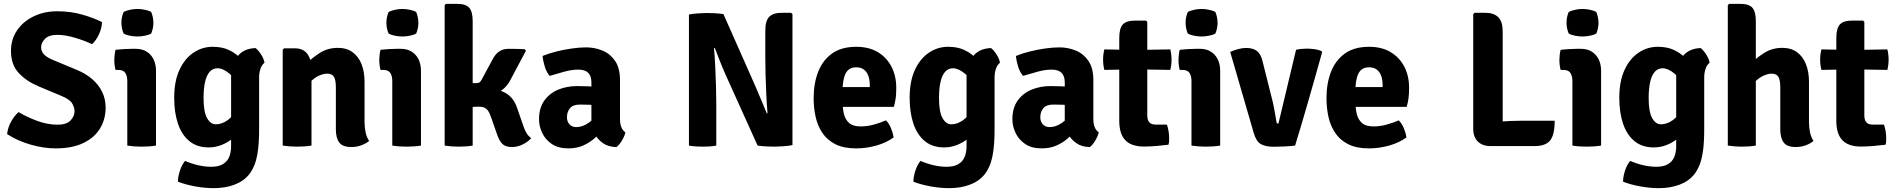

<svg xmlns="http://www.w3.org/2000/svg" viewBox="-20 -756 9844 997"><path d="M17 -59.5Q20 -92 37.2 -123.5Q54.5 -155 76.5 -174Q119 -148.5 172.5 -128.5Q226 -108.5 279 -108.5Q325 -108.5 346 -130.2Q367 -152 367 -178.5Q367 -197.5 354.8 -218.8Q342.5 -240 300 -257.5L179.5 -308Q117.5 -334 77.2 -377Q37 -420 37 -491Q37 -552.5 69 -599Q101 -645.5 155.8 -671.5Q210.5 -697.5 278 -697.5Q348 -697.5 409.5 -679.5Q471 -661.5 510 -641Q508 -608.5 494 -577.8Q480 -547 458 -526.5Q419.5 -545 369 -560Q318.5 -575 278.5 -575Q234 -575 213.8 -554.5Q193.5 -534 193.5 -511Q193.5 -490 207.8 -474.2Q222 -458.5 255.5 -444.5L378 -393.5Q425.5 -374 459.2 -344.8Q493 -315.5 510.8 -278.2Q528.5 -241 528.5 -197.5Q528.5 -137.5 499.8 -89.5Q471 -41.5 413.2 -13.5Q355.5 14.5 268.5 14.5Q207.5 14.5 139.8 -4.8Q72 -24 17 -59.5Z M790 0Q757 5.5 715.5 5.5Q675 5.5 641 0V-336Q641 -361 630.8 -377Q620.5 -393 594 -393H580Q573.5 -417.5 573.5 -443.5Q573.5 -456 575 -470.2Q576.5 -484.5 580 -497.5Q602 -500 625.2 -501.2Q648.5 -502.5 664 -502.5H685Q733 -502.5 761.5 -471.2Q790 -440 790 -387ZM610.5 -638Q610.5 -668 622 -694Q634.5 -700.5 654.2 -705Q674 -709.5 693.5 -709.5Q712.5 -709.5 733.2 -705Q754 -700.5 765 -694Q770.5 -681.5 773.5 -666.2Q776.5 -651 776.5 -638Q776.5 -608.5 765 -581.5Q754 -575 733.2 -570.8Q712.5 -566.5 693.5 -566.5Q674 -566.5 653.5 -570.8Q633 -575 622 -581.5Q610.5 -608.5 610.5 -638Z M1353.5 -430Q1340.5 -420.5 1333 -400Q1325.5 -379.5 1325.5 -354.5V-86.5Q1325.5 -18 1319.2 26.8Q1313 71.5 1301.5 100Q1290 128.5 1274.5 148.5Q1245.5 185 1197.5 203Q1149.5 221 1090 221Q1043 221 992.8 211.8Q942.5 202.5 904 187.5Q904 161 914.5 129.5Q925 98 941 79.5Q973 93.5 1008.2 101.8Q1043.5 110 1076 110Q1114.5 110 1137.2 96.5Q1160 83 1170 59Q1180 35 1180 3.5V-358.5Q1180 -419 1211.8 -461.5Q1243.5 -504 1307 -506.5Q1321.5 -495.5 1336 -472.8Q1350.5 -450 1353.5 -430ZM884.5 -248Q884.5 -334.5 912 -393.5Q939.5 -452.5 985 -482.8Q1030.5 -513 1084 -513Q1132 -513 1166 -497.5Q1200 -482 1222.8 -459.2Q1245.5 -436.5 1258.5 -414.5L1234.5 -292.5Q1206 -345 1172 -373.2Q1138 -401.5 1109.5 -401.5Q1085 -401.5 1068.8 -383.2Q1052.5 -365 1044.8 -330.5Q1037 -296 1037 -247.5Q1037 -175 1055.2 -142.8Q1073.5 -110.5 1100.5 -110.5Q1132 -110.5 1161.8 -131.8Q1191.5 -153 1211 -193.5L1232.5 -88.5Q1216.5 -61 1190.5 -39Q1164.5 -17 1132 -3.8Q1099.5 9.5 1063.5 9.5Q1003 9.5 963.2 -23.2Q923.5 -56 904 -114Q884.5 -172 884.5 -248Z M1511.5 -505Q1554.5 -505 1576 -476Q1597.5 -447 1597.5 -397V0Q1564.5 5.5 1523 5.5Q1482.5 5.5 1448 0V-498L1455 -505ZM1873 -122.5Q1873 -93.5 1878.5 -68.2Q1884 -43 1897 -24Q1880.5 -10.5 1856.2 -1.5Q1832 7.5 1804 7.5Q1759 7.5 1741.5 -16.2Q1724 -40 1724 -84.5V-303.5Q1724 -339.5 1714.5 -356.5Q1705 -373.5 1678.5 -373.5Q1662 -373.5 1640.2 -364.8Q1618.5 -356 1597.8 -336.8Q1577 -317.5 1561.5 -286V-417.5Q1596.5 -452.5 1638.8 -480Q1681 -507.5 1734 -507.5Q1780 -507.5 1811 -484.8Q1842 -462 1857.5 -422.5Q1873 -383 1873 -331.5Z M2166 0Q2133 5.5 2091.5 5.5Q2051 5.5 2017 0V-336Q2017 -361 2006.8 -377Q1996.5 -393 1970 -393H1956Q1949.5 -417.5 1949.5 -443.5Q1949.5 -456 1951 -470.2Q1952.5 -484.5 1956 -497.5Q1978 -500 2001.2 -501.2Q2024.5 -502.5 2040 -502.5H2061Q2109 -502.5 2137.5 -471.2Q2166 -440 2166 -387ZM1986.5 -638Q1986.5 -668 1998 -694Q2010.5 -700.5 2030.2 -705Q2050 -709.5 2069.5 -709.5Q2088.5 -709.5 2109.2 -705Q2130 -700.5 2141 -694Q2146.5 -681.5 2149.5 -666.2Q2152.5 -651 2152.5 -638Q2152.5 -608.5 2141 -581.5Q2130 -575 2109.2 -570.8Q2088.5 -566.5 2069.5 -566.5Q2050 -566.5 2029.5 -570.8Q2009 -575 1998 -581.5Q1986.5 -608.5 1986.5 -638Z M2434.5 0Q2402.5 5.5 2361 5.5Q2323.5 5.5 2289 0V-729L2296 -736H2354Q2398.5 -736 2416.5 -715.8Q2434.5 -695.5 2434.5 -645.5ZM2690.5 -122.5Q2702.5 -85 2712.8 -67.2Q2723 -49.5 2738.5 -38.5Q2721 -19 2694 -5.8Q2667 7.5 2638.5 7.5Q2605.5 7.5 2589.2 -8Q2573 -23.5 2560.5 -60L2529.5 -148.5Q2518.5 -181 2504.5 -191.5Q2490.5 -202 2468 -202Q2447.5 -202 2431.8 -200.5Q2416 -199 2399 -196.5L2359.5 -192V-295H2513Q2567.5 -295 2607 -272Q2646.5 -249 2664.5 -197.5ZM2630 -340Q2607.5 -297 2566.2 -275.8Q2525 -254.5 2463 -254.5H2377V-323L2453 -324.5Q2463.5 -324.5 2469.2 -327.8Q2475 -331 2480.5 -341.5L2537.5 -447Q2551.5 -474.5 2571.5 -488.5Q2591.5 -502.5 2622 -502.5Q2645.5 -502.5 2665 -502Q2684.5 -501.5 2705 -500.5L2711 -492.5Z M2779 -136.5Q2779 -196 2806.8 -234.2Q2834.5 -272.5 2879.5 -290.8Q2924.5 -309 2976 -309Q2999.5 -309 3034 -307.8Q3068.5 -306.5 3096 -301V-206Q3073.5 -211 3043 -212Q3012.5 -213 2991 -213Q2956 -213 2940 -194.5Q2924 -176 2924 -146.5Q2924 -125 2937 -110.5Q2950 -96 2973 -96Q3004 -96 3036.5 -118Q3069 -140 3091 -179.5L3112 -83Q3092.5 -60 3067.2 -37.8Q3042 -15.5 3008.5 -0.5Q2975 14.5 2930.5 14.5Q2879 14.5 2845.5 -8.2Q2812 -31 2795.5 -65.8Q2779 -100.5 2779 -136.5ZM3227.5 -68.5Q3223 -48.5 3209.2 -25.8Q3195.5 -3 3181 8Q3138.5 6.5 3111.2 -12.5Q3084 -31.5 3069.5 -58.8Q3055 -86 3051 -112.5V-327.5Q3051 -361.5 3034.2 -378Q3017.5 -394.5 2983 -394.5Q2950 -394.5 2911.8 -384.2Q2873.5 -374 2834.5 -362Q2818.5 -380 2809.2 -409Q2800 -438 2797.5 -465.5Q2830.5 -479 2870.8 -489Q2911 -499 2951 -504.5Q2991 -510 3023.5 -510Q3068 -510 3108.2 -493.5Q3148.5 -477 3174 -439.8Q3199.5 -402.5 3199.5 -340V-136.5Q3199.5 -113.5 3206 -96.8Q3212.5 -80 3227.5 -68.5Z M3557.5 -680.5Q3575.5 -684.5 3604.2 -686.5Q3633 -688.5 3648 -688.5Q3663 -688.5 3687.5 -687.5Q3712 -686.5 3736.5 -683L3698 -509L3687.5 -506Q3691.5 -464.5 3694 -412.2Q3696.5 -360 3698 -307.8Q3699.5 -255.5 3699.5 -214.5V0Q3681 3.5 3662.8 4.5Q3644.5 5.5 3630 5.5Q3616.5 5.5 3596 4.5Q3575.5 3.5 3557.5 0ZM3748.5 -366.5Q3731.5 -405 3717 -441.8Q3702.5 -478.5 3691.5 -507.5L3621 -589.5L3736.5 -683L3898.5 -317.5Q3917.5 -274 3934 -234.2Q3950.5 -194.5 3962 -166.5L4039 -83L3914 0ZM4095 -682.5V-2.5Q4076.5 1.5 4047.5 3.5Q4018.5 5.5 4003 5.5Q3987.5 5.5 3963.2 4.5Q3939 3.5 3914 0L3954.5 -165L3965.5 -168.5Q3961.5 -214 3959 -268Q3956.5 -322 3955.2 -372.2Q3954 -422.5 3954 -457V-597Q3954 -648 3974.5 -668.8Q3995 -689.5 4039 -689.5H4088Z M4300 -201V-304H4496.5V-315.5Q4496.5 -340.5 4489.5 -361Q4482.5 -381.5 4467 -394Q4451.5 -406.5 4426 -406.5Q4387.5 -406.5 4371.2 -374.8Q4355 -343 4355 -279V-234Q4355 -198 4361.5 -167.5Q4368 -137 4388.2 -118.2Q4408.5 -99.5 4449.5 -99.5Q4483.5 -99.5 4516.8 -108.8Q4550 -118 4580.5 -131Q4597 -114.5 4607 -89.5Q4617 -64.5 4620.5 -42.5Q4583 -15 4530.8 -0.2Q4478.5 14.5 4425.5 14.5Q4360.5 14.5 4317.8 -7.2Q4275 -29 4250.2 -66Q4225.5 -103 4215.2 -149.5Q4205 -196 4205 -246Q4205 -321.5 4228 -381.8Q4251 -442 4299.8 -477.5Q4348.5 -513 4426.5 -513Q4492.5 -513 4538.8 -485Q4585 -457 4609.5 -409Q4634 -361 4634 -300.5Q4634 -268.5 4631.2 -247Q4628.5 -225.5 4621.5 -201Z M5172.5 -430Q5159.5 -420.5 5152 -400Q5144.5 -379.5 5144.5 -354.5V-86.5Q5144.5 -18 5138.2 26.8Q5132 71.5 5120.5 100Q5109 128.5 5093.5 148.5Q5064.5 185 5016.5 203Q4968.5 221 4909 221Q4862 221 4811.8 211.8Q4761.5 202.5 4723 187.5Q4723 161 4733.5 129.5Q4744 98 4760 79.5Q4792 93.5 4827.2 101.8Q4862.5 110 4895 110Q4933.5 110 4956.2 96.5Q4979 83 4989 59Q4999 35 4999 3.5V-358.5Q4999 -419 5030.8 -461.5Q5062.5 -504 5126 -506.5Q5140.5 -495.5 5155 -472.8Q5169.5 -450 5172.5 -430ZM4703.5 -248Q4703.5 -334.5 4731 -393.5Q4758.5 -452.5 4804 -482.8Q4849.5 -513 4903 -513Q4951 -513 4985 -497.5Q5019 -482 5041.8 -459.2Q5064.5 -436.5 5077.5 -414.5L5053.5 -292.5Q5025 -345 4991 -373.2Q4957 -401.5 4928.5 -401.5Q4904 -401.5 4887.8 -383.2Q4871.5 -365 4863.8 -330.5Q4856 -296 4856 -247.5Q4856 -175 4874.2 -142.8Q4892.5 -110.5 4919.5 -110.5Q4951 -110.5 4980.8 -131.8Q5010.5 -153 5030 -193.5L5051.5 -88.5Q5035.5 -61 5009.5 -39Q4983.5 -17 4951 -3.8Q4918.5 9.5 4882.5 9.5Q4822 9.5 4782.2 -23.2Q4742.5 -56 4723 -114Q4703.5 -172 4703.5 -248Z M5237 -136.5Q5237 -196 5264.8 -234.2Q5292.5 -272.5 5337.5 -290.8Q5382.5 -309 5434 -309Q5457.5 -309 5492 -307.8Q5526.5 -306.5 5554 -301V-206Q5531.5 -211 5501 -212Q5470.5 -213 5449 -213Q5414 -213 5398 -194.5Q5382 -176 5382 -146.5Q5382 -125 5395 -110.5Q5408 -96 5431 -96Q5462 -96 5494.5 -118Q5527 -140 5549 -179.5L5570 -83Q5550.5 -60 5525.2 -37.8Q5500 -15.5 5466.5 -0.5Q5433 14.5 5388.5 14.5Q5337 14.5 5303.5 -8.2Q5270 -31 5253.5 -65.8Q5237 -100.5 5237 -136.5ZM5685.5 -68.5Q5681 -48.5 5667.2 -25.8Q5653.5 -3 5639 8Q5596.5 6.5 5569.2 -12.5Q5542 -31.5 5527.5 -58.8Q5513 -86 5509 -112.5V-327.5Q5509 -361.5 5492.2 -378Q5475.5 -394.5 5441 -394.5Q5408 -394.5 5369.8 -384.2Q5331.5 -374 5292.5 -362Q5276.5 -380 5267.2 -409Q5258 -438 5255.5 -465.5Q5288.5 -479 5328.8 -489Q5369 -499 5409 -504.5Q5449 -510 5481.5 -510Q5526 -510 5566.2 -493.5Q5606.5 -477 5632 -439.8Q5657.5 -402.5 5657.5 -340V-136.5Q5657.5 -113.5 5664 -96.8Q5670.5 -80 5685.5 -68.5Z M5792 -559Q5792 -609 5810.5 -629Q5829 -649 5873 -649H5931L5937.5 -642.5V-155.5Q5937.5 -133.5 5947.8 -121.2Q5958 -109 5981.5 -109H6039.5Q6051 -74.5 6051 -38Q6051 -30 6050.5 -21Q6050 -12 6047.5 -4.5Q6020.5 -1 5985.5 2Q5950.5 5 5920.5 5Q5855 5 5823.5 -27.8Q5792 -60.5 5792 -129ZM6057 -499.5Q6063.5 -473 6063.5 -447Q6063.5 -418.5 6057 -393L5873.5 -396L5714.5 -393Q5708 -418.5 5708 -447Q5708 -473 5714.5 -499.5L5877.5 -496.5Z M6316 0Q6283 5.5 6241.5 5.5Q6201 5.5 6167 0V-336Q6167 -361 6156.8 -377Q6146.5 -393 6120 -393H6106Q6099.5 -417.5 6099.5 -443.5Q6099.5 -456 6101 -470.2Q6102.5 -484.5 6106 -497.5Q6128 -500 6151.2 -501.2Q6174.5 -502.5 6190 -502.5H6211Q6259 -502.5 6287.5 -471.2Q6316 -440 6316 -387ZM6136.5 -638Q6136.5 -668 6148 -694Q6160.5 -700.5 6180.2 -705Q6200 -709.5 6219.5 -709.5Q6238.5 -709.5 6259.2 -705Q6280 -700.5 6291 -694Q6296.5 -681.5 6299.5 -666.2Q6302.5 -651 6302.5 -638Q6302.5 -608.5 6291 -581.5Q6280 -575 6259.2 -570.8Q6238.5 -566.5 6219.5 -566.5Q6200 -566.5 6179.5 -570.8Q6159 -575 6148 -581.5Q6136.5 -608.5 6136.5 -638Z M6710 -497.5Q6723 -500.5 6736.8 -502Q6750.5 -503.5 6764 -503.5Q6783 -503.5 6803.5 -501Q6824 -498.5 6841 -491.5L6845.5 -485Q6830 -430.5 6811.5 -364.2Q6793 -298 6773.5 -230.5Q6754 -163 6736.2 -103Q6718.5 -43 6705 0Q6680.5 3 6651.2 4.5Q6622 6 6593.5 6Q6551 6 6527 -7.8Q6503 -21.5 6490 -66.5L6368 -486.5Q6388 -495.5 6410 -501.2Q6432 -507 6450.5 -507Q6485.5 -507 6506.2 -491.8Q6527 -476.5 6536 -438L6584 -247Q6589.5 -227 6594 -203.8Q6598.5 -180.5 6602.2 -159Q6606 -137.5 6608.5 -122Q6609.5 -114 6618.5 -114Z M6963 -201V-304H7159.5V-315.5Q7159.5 -340.5 7152.5 -361Q7145.5 -381.5 7130 -394Q7114.5 -406.5 7089 -406.5Q7050.5 -406.5 7034.2 -374.8Q7018 -343 7018 -279V-234Q7018 -198 7024.5 -167.5Q7031 -137 7051.2 -118.2Q7071.5 -99.5 7112.5 -99.5Q7146.5 -99.5 7179.8 -108.8Q7213 -118 7243.5 -131Q7260 -114.5 7270 -89.5Q7280 -64.5 7283.5 -42.5Q7246 -15 7193.8 -0.2Q7141.5 14.5 7088.5 14.5Q7023.5 14.5 6980.8 -7.2Q6938 -29 6913.2 -66Q6888.5 -103 6878.2 -149.5Q6868 -196 6868 -246Q6868 -321.5 6891 -381.8Q6914 -442 6962.8 -477.5Q7011.5 -513 7089.5 -513Q7155.5 -513 7201.8 -485Q7248 -457 7272.5 -409Q7297 -361 7297 -300.5Q7297 -268.5 7294.2 -247Q7291.5 -225.5 7284.5 -201Z M7783 2.5H7718.5Q7678 2.5 7654 -21.2Q7630 -45 7630 -87V-682.5L7637 -689.5H7693Q7737.5 -689.5 7760.2 -666.5Q7783 -643.5 7783 -592.5ZM8053 -129Q8053 -56 8029.5 -26.8Q8006 2.5 7949.5 2.5H7718.5L7637 -108Q7700 -119 7762.2 -124Q7824.5 -129 7876 -129Z M8294 0Q8261 5.5 8219.5 5.5Q8179 5.5 8145 0V-336Q8145 -361 8134.8 -377Q8124.5 -393 8098 -393H8084Q8077.5 -417.5 8077.5 -443.5Q8077.5 -456 8079 -470.2Q8080.5 -484.5 8084 -497.5Q8106 -500 8129.2 -501.2Q8152.5 -502.5 8168 -502.5H8189Q8237 -502.5 8265.5 -471.2Q8294 -440 8294 -387ZM8114.5 -638Q8114.5 -668 8126 -694Q8138.5 -700.5 8158.2 -705Q8178 -709.5 8197.5 -709.5Q8216.5 -709.5 8237.2 -705Q8258 -700.5 8269 -694Q8274.5 -681.5 8277.5 -666.2Q8280.5 -651 8280.5 -638Q8280.5 -608.5 8269 -581.5Q8258 -575 8237.2 -570.8Q8216.5 -566.5 8197.5 -566.5Q8178 -566.5 8157.5 -570.8Q8137 -575 8126 -581.5Q8114.5 -608.5 8114.5 -638Z M8857.5 -430Q8844.5 -420.5 8837 -400Q8829.5 -379.5 8829.5 -354.5V-86.5Q8829.5 -18 8823.2 26.8Q8817 71.5 8805.5 100Q8794 128.5 8778.5 148.5Q8749.5 185 8701.5 203Q8653.5 221 8594 221Q8547 221 8496.8 211.8Q8446.5 202.5 8408 187.5Q8408 161 8418.5 129.5Q8429 98 8445 79.5Q8477 93.5 8512.2 101.8Q8547.5 110 8580 110Q8618.5 110 8641.2 96.5Q8664 83 8674 59Q8684 35 8684 3.5V-358.5Q8684 -419 8715.8 -461.5Q8747.5 -504 8811 -506.5Q8825.5 -495.5 8840 -472.8Q8854.5 -450 8857.5 -430ZM8388.5 -248Q8388.5 -334.5 8416 -393.5Q8443.5 -452.5 8489 -482.8Q8534.5 -513 8588 -513Q8636 -513 8670 -497.5Q8704 -482 8726.8 -459.2Q8749.5 -436.5 8762.5 -414.5L8738.5 -292.5Q8710 -345 8676 -373.2Q8642 -401.5 8613.5 -401.5Q8589 -401.5 8572.8 -383.2Q8556.5 -365 8548.8 -330.5Q8541 -296 8541 -247.5Q8541 -175 8559.2 -142.8Q8577.5 -110.5 8604.5 -110.5Q8636 -110.5 8665.8 -131.8Q8695.5 -153 8715 -193.5L8736.5 -88.5Q8720.5 -61 8694.5 -39Q8668.5 -17 8636 -3.8Q8603.5 9.5 8567.5 9.5Q8507 9.5 8467.2 -23.2Q8427.5 -56 8408 -114Q8388.5 -172 8388.5 -248Z M9097.5 0Q9065.5 5.5 9024 5.5Q8987.5 5.5 8952 0V-729L8959 -736H9017Q9061.5 -736 9079.5 -715.8Q9097.5 -695.5 9097.5 -645.5ZM9373.5 -122.5Q9373.5 -93.5 9379 -68.2Q9384.5 -43 9397 -24Q9381 -10.5 9356.8 -1.5Q9332.5 7.5 9304.5 7.5Q9259.5 7.5 9242 -16.2Q9224.5 -40 9224.5 -84.5V-303Q9224.5 -339.5 9215 -356.5Q9205.5 -373.5 9179 -373.5Q9162.5 -373.5 9140.8 -364.5Q9119 -355.5 9098.2 -336.2Q9077.5 -317 9062 -286V-417.5Q9096.5 -452.5 9139 -480Q9181.5 -507.5 9234.5 -507.5Q9280.5 -507.5 9311.5 -484.8Q9342.5 -462 9358 -422.2Q9373.5 -382.5 9373.5 -331Z M9515.5 -559Q9515.5 -609 9534 -629Q9552.5 -649 9596.5 -649H9654.5L9661 -642.5V-155.5Q9661 -133.5 9671.2 -121.2Q9681.5 -109 9705 -109H9763Q9774.5 -74.5 9774.5 -38Q9774.5 -30 9774 -21Q9773.5 -12 9771 -4.5Q9744 -1 9709 2Q9674 5 9644 5Q9578.5 5 9547 -27.8Q9515.5 -60.5 9515.5 -129ZM9780.5 -499.5Q9787 -473 9787 -447Q9787 -418.5 9780.5 -393L9597 -396L9438 -393Q9431.5 -418.5 9431.5 -447Q9431.5 -473 9438 -499.5L9601 -496.5Z"/></svg>

Font: Signika Negative Light
Style: Bold
Weight: 700
Version: Version 2.001